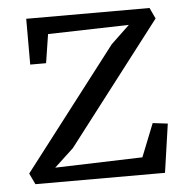

<svg xmlns="http://www.w3.org/2000/svg" viewBox="-45 -595 621 639"><g transform="rotate(-5 266.0 -275.5)"><path d="M404 -501 133.5 -494 118.5 -398H65.5V-551H477.5L494.5 -514.5L182.5 -108.5L118.5 -49L410.5 -58L454.5 -168.5L504.5 -162.5L481 0H48L30.5 -37L341.5 -441.5Z"/></g></svg>

Font: Merriweather 28pt Light
Style: Regular
Weight: 300
Version: Version 2.100